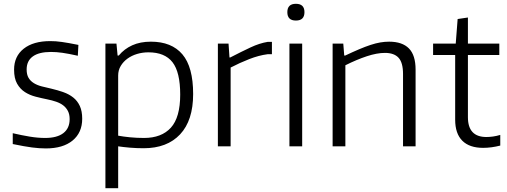

<svg xmlns="http://www.w3.org/2000/svg" viewBox="-20 -769 2666 1009"><path d="M221 11Q187 11 148.5 6Q110 1 47 -12V-69Q94 -58 136.5 -51Q179 -44 217 -44Q280 -44 313 -69.5Q346 -95 346 -143Q346 -168 337 -185.5Q328 -203 312.5 -215Q297 -227 275 -234.5Q253 -242 228 -247Q198 -253 167 -261Q136 -269 111 -285Q86 -301 70 -329Q54 -357 54 -403Q54 -473 104.5 -513Q155 -553 244 -553Q259 -553 273.5 -552Q288 -551 305 -548.5Q322 -546 342.5 -542.5Q363 -539 392 -533L389 -476Q340 -487 308 -491.5Q276 -496 248 -496Q185 -496 152.5 -472.5Q120 -449 120 -404Q120 -377 130 -360Q140 -343 158 -332Q176 -321 199.5 -315Q223 -309 250 -303Q284 -295 313.5 -284.5Q343 -274 365 -256.5Q387 -239 399.5 -212Q412 -185 412 -145Q412 -72 361.5 -30.5Q311 11 221 11Z M534 -540H592L598 -477H604Q633 -512 675 -531Q717 -550 773 -550Q882 -550 938.5 -483.5Q995 -417 995 -275Q995 -136 926.5 -63Q858 10 735 10Q697 10 662.5 7Q628 4 601 0V220H534ZM737 -44Q829 -44 878 -98Q927 -152 927 -272Q927 -390 886.5 -442Q846 -494 760 -494Q729 -494 700.5 -485.5Q672 -477 650 -461Q628 -445 614.5 -422.5Q601 -400 601 -372V-56Q628 -51 663.5 -47.5Q699 -44 737 -44Z M1125 -540H1181L1186 -467H1190Q1250 -498 1297 -520Q1344 -542 1387 -549H1409V-484H1386Q1340 -478 1290 -458.5Q1240 -439 1192 -414V0H1125Z M1535 -661Q1490 -661 1490 -705Q1490 -749 1535 -749Q1580 -749 1580 -705Q1580 -661 1535 -661ZM1501 -540H1568V0H1501Z M1728 -540H1784L1789 -477H1794Q1834 -496 1867 -510Q1900 -524 1927.5 -533Q1955 -542 1978.5 -546Q2002 -550 2025 -550Q2094 -550 2129 -514.5Q2164 -479 2164 -403V0H2098V-380Q2098 -440 2074.5 -465.5Q2051 -491 2003 -491Q1961 -491 1908 -473.5Q1855 -456 1795 -426V0H1728Z M2519 8Q2447 8 2409.5 -29.5Q2372 -67 2372 -140V-480H2256V-540H2375L2385 -669L2439 -677V-540H2604V-480H2439V-153Q2439 -49 2536 -49Q2552 -49 2570.5 -51.5Q2589 -54 2609 -60V-4Q2562 8 2519 8Z"/></svg>

Font: Encode Sans Normal
Style: Light
Weight: 300
Designer: Pablo Impallari, Andres Torresi
Foundry: Pablo Impallari, Andres Torresi
Version: Version 1.000; ttfautohint (v1.00) -l 8 -r 50 -G 200 -x 14 -